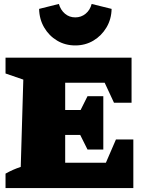

<svg xmlns="http://www.w3.org/2000/svg" viewBox="-20 -952 739 972"><path d="M567 -246H655V0H8V-73Q45 -94 85 -107L98 -549L8 -580V-660H646V-432H557L510 -533H310V-395H388L423 -465H503V-195H423L386 -269H310V-128H516ZM361 -722Q310 -722 269 -746.5Q228 -771 203.5 -813Q179 -855 178 -907L278 -932Q287 -901 309 -882.5Q331 -864 361 -864Q391 -864 413.5 -882.5Q436 -901 444 -932L545 -907Q544 -855 519 -813Q494 -771 453 -746.5Q412 -722 361 -722Z"/></svg>

Font: Piazzolla SC Black
Style: Regular
Weight: 900
Designer: Juan Pablo del Peral
Foundry: Huerta Tipografica
Version: Version 1.330